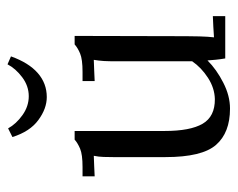

<svg xmlns="http://www.w3.org/2000/svg" viewBox="-78 -514 605 488"><g transform="rotate(-90 224.0 -270.5)"><path d="M191.4 12.1Q130.2 12.1 99.2 -23.5Q68.2 -59 68.2 -151.8V-285.3Q68.2 -297 68.6 -309.1Q68.9 -321.2 71.5 -334.1Q58.3 -333.7 45.3 -333.1Q32.3 -332.6 19.4 -331.9V-362.7H42.9Q74.8 -362.7 89.5 -368.9Q104.1 -375.1 112.6 -382.8H134.6V-154Q134.6 -89.1 152.9 -57.6Q171.3 -26 215.6 -26.4Q243.9 -27.1 269.9 -44Q295.9 -60.9 311.7 -84V-277.2Q311.7 -295.2 312.4 -308.2Q313.2 -321.2 315.4 -334.1Q301.8 -333.7 288.4 -333.1Q275 -332.6 261.5 -331.9V-362.7H284.6Q316.8 -362.7 331.5 -368.9Q346.2 -375.1 354.6 -382.8H376.2L375.5 -99Q375.5 -87.3 375 -65.5Q374.4 -43.6 372.6 -28.6Q386.1 -29.3 399.5 -30.3Q412.9 -31.2 426.5 -31.5V0H319Q316.8 -12.8 315.7 -23.8Q314.6 -34.8 313.9 -45.1Q290.8 -22 257.4 -5Q224.1 12.1 191.4 12.1ZM220.8 -453.6Q191.4 -453.6 162.3 -475.1Q133.1 -496.5 119.2 -540.9L141.2 -551.9Q152.5 -531.4 174.9 -515.4Q197.3 -499.4 223 -499.4Q249 -499.4 271.2 -516.1Q293.4 -532.8 304 -553.4L324.2 -544.6Q308 -499.4 281.8 -476.5Q255.6 -453.6 220.8 -453.6Z"/></g></svg>

Font: Parastoo
Style: Regular
Weight: 400
Foundry: Saber Rastikerdar (saber.rastikerdar@gmail.com)
Version: Version 3.000